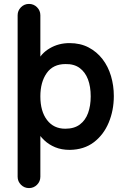

<svg xmlns="http://www.w3.org/2000/svg" viewBox="-20 -750 641 980"><path d="M336 15Q294 15 261.5 1.5Q229 -12 205.5 -34.5Q182 -57 165 -86L186 -100V152Q186 176 169 193Q152 210 128 210Q104 210 87 193Q70 176 70 152V-672Q70 -696 87 -713Q104 -730 128 -730Q152 -730 169 -713Q186 -696 186 -672V-419L172 -436Q189 -477 234 -503.5Q279 -530 335 -530Q390 -530 432 -508Q474 -486 503 -448.5Q532 -411 546.5 -362Q561 -313 561 -260Q561 -187 535 -124.5Q509 -62 459 -24Q409 14 336 15ZM313 -93Q359 -93 387.5 -114.5Q416 -136 429.5 -173Q443 -210 443 -258Q443 -308 429 -345Q415 -382 386.5 -403Q358 -424 314 -423Q251 -423 218.5 -377Q186 -331 186 -258Q186 -182 220 -137.5Q254 -93 313 -93Z"/></svg>

Font: National Park SemiBold
Style: Regular
Weight: 600
Designer: Andrea Herstowski, Ben Hoepner
Version: Version 1.009